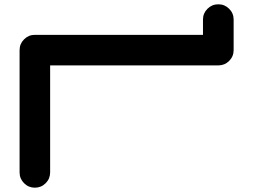

<svg xmlns="http://www.w3.org/2000/svg" viewBox="-20 -870 1174 890"><path d="M1063 -637.7Q1063 -608.4 1042.2 -587.6Q1021.5 -566.9 992.2 -566.9H212.4V-70.8Q212.4 -41.5 191.7 -20.8Q170.9 0 141.6 0Q112.3 0 91.6 -20.8Q70.8 -41.5 70.8 -70.8V-637.7Q70.8 -667 91.6 -687.7Q112.3 -708.5 141.6 -708.5H920.9V-779.3Q920.9 -808.6 941.7 -829.3Q962.4 -850.1 992.2 -850.1Q1021.5 -850.1 1042.2 -829.3Q1063 -808.6 1063 -779.3Z"/></svg>

Font: Robtronika
Style: Regular
Weight: 400
Designer: GGBot
Version: 1.00